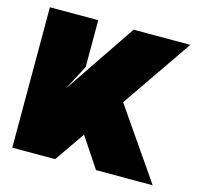

<svg xmlns="http://www.w3.org/2000/svg" viewBox="-96 -741 877 844"><g transform="rotate(15 343.0 -319.5)"><path d="M449 -319 669 0H411L320 -137L225 0H30V-639H250V-426L190 -312L411 -639H669Z"/></g></svg>

Font: Banana Brick
Style: Regular
Weight: 400
Designer: artmaker
Foundry: artmaker
Version: Version 4.000 2011 initial release